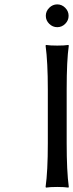

<svg xmlns="http://www.w3.org/2000/svg" viewBox="-20 -853 334 876"><path d="M241.2 -645Q273.4 -645 292 -647.9L293.9 -645Q284.2 -578.6 284.2 -444.8V-200.2Q284.2 -71.3 293.9 0L292 2.9Q273.4 0 241.2 0Q208.5 0 189.9 2.9L188 0Q198.2 -71.3 198.2 -200.2V-444.8Q198.2 -569.8 188 -645L189.9 -647.9Q208.5 -645 241.2 -645ZM204.6 -744.4Q189 -759.8 189 -780.8Q189 -801.8 204.6 -817.4Q220.2 -833 241.2 -833Q262.2 -833 277.6 -817.4Q293 -801.8 293 -780.8Q293 -759.8 277.6 -744.4Q262.2 -729 241.2 -729Q220.2 -729 204.6 -744.4Z"/></svg>

Font: Linear Smooth
Style: Regular
Weight: 400
Designer: Philipp H. Poll, Flanker
Foundry: Philipp H. Poll, reworked by Flanker
Version: Version 1.061 | FøM Fix